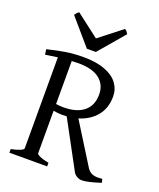

<svg xmlns="http://www.w3.org/2000/svg" viewBox="-156 -948 872 1050"><g transform="rotate(20 280.5 -422.5)"><path d="M24.4 -21Q56.6 -27.3 75.9 -35.6Q95.2 -43.9 95.2 -50.8V-580.6Q65.9 -576.7 50.8 -574.2L24.4 -570.3L20 -600.6Q77.6 -614.7 124.3 -622.3Q170.9 -629.9 229 -629.9Q302.2 -629.9 352.5 -610.8Q402.8 -591.8 427.7 -558.3Q452.6 -524.9 452.6 -481.9Q452.6 -414.6 415.5 -369.4Q378.4 -324.2 314.9 -305.2L462.9 -67.9Q474.6 -51.3 489.5 -44.4Q504.4 -37.6 526.9 -37.6Q537.6 -37.6 550.8 -39.1L556.2 -18.1Q480.5 6.8 446.8 6.8Q433.1 6.8 419.4 -1Q405.8 -8.8 398.9 -20L251 -293.9Q242.7 -293 225.1 -293Q198.2 -293 173.3 -298.3V-50.8Q173.3 -44.4 192.1 -35.9Q210.9 -27.3 244.1 -21V0H24.4ZM173.3 -337.4Q193.8 -334 216.8 -334Q293.9 -334 335.4 -368.2Q377 -402.3 377 -466.8Q377 -522.9 335.9 -555.9Q294.9 -588.9 210.9 -588.9Q192.4 -588.9 173.3 -587.4ZM228 -679.2 99.1 -829.1Q100.6 -831.1 104.7 -837.2Q108.9 -843.3 112.3 -846.2Q115.7 -849.1 121.1 -852.1L255.4 -749L387.2 -852.1Q395 -848.1 398.2 -844.2Q401.4 -840.3 408.2 -829.1L280.3 -679.2Z"/></g></svg>

Font: David Libre
Style: Regular
Weight: 400
Version: Version 1.000